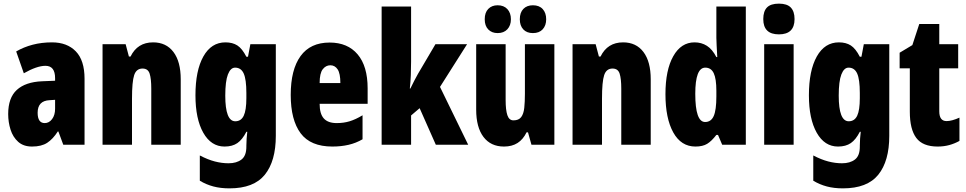

<svg xmlns="http://www.w3.org/2000/svg" viewBox="-20 -796 5315 1056"><path d="M266 -563Q349 -563 397 -513.5Q445 -464 445 -363V0H328L301 -73H298Q271 -31 239.5 -10.5Q208 10 156 10Q109 10 80 -16Q51 -42 38 -83Q25 -124 25 -169Q25 -258 72.5 -301.5Q120 -345 211 -349L283 -352V-366Q283 -434 230 -434Q183 -434 111 -393L69 -513Q110 -537 159.5 -550Q209 -563 266 -563ZM253 -245Q187 -242 187 -176Q187 -119 226 -119Q250 -119 266.5 -141Q283 -163 283 -198V-247Z M822 -563Q894 -563 934 -510Q974 -457 974 -360V0H812V-308Q812 -363 803 -391Q794 -419 764 -419Q730 -419 718 -383Q706 -347 706 -253V0H544V-553H671L689 -485H698Q736 -563 822 -563Z M1220 -563Q1259 -563 1285.5 -546Q1312 -529 1335 -484H1344L1357 -553H1497V-49Q1497 90 1436.5 165Q1376 240 1242 240Q1193 240 1153.5 229.5Q1114 219 1079 198V59Q1123 82 1161.5 92Q1200 102 1237 102Q1281 102 1308 81.5Q1335 61 1335 11V5Q1335 -12 1336.5 -34Q1338 -56 1340 -71H1335Q1313 -28 1285.5 -9Q1258 10 1215 10Q1141 10 1098 -66Q1055 -142 1055 -272Q1055 -408 1098.5 -485.5Q1142 -563 1220 -563ZM1273 -424Q1248 -424 1233.5 -386.5Q1219 -349 1219 -270Q1219 -129 1274 -129Q1306 -129 1320.5 -159.5Q1335 -190 1335 -256V-285Q1335 -359 1320.5 -391.5Q1306 -424 1273 -424Z M1793 -562Q1892 -562 1947 -497Q2002 -432 2002 -310V-225H1738Q1738 -170 1761 -144.5Q1784 -119 1832 -119Q1870 -119 1903 -129Q1936 -139 1974 -162V-30Q1938 -9 1897 0.5Q1856 10 1808 10Q1688 10 1633.5 -63Q1579 -136 1579 -274Q1579 -413 1633 -487.5Q1687 -562 1793 -562ZM1797 -437Q1772 -437 1755 -415Q1738 -393 1738 -339H1852Q1852 -392 1837 -414.5Q1822 -437 1797 -437Z M2241 -458Q2241 -420 2239.5 -382.5Q2238 -345 2234 -309H2237Q2248 -332 2259 -353Q2270 -374 2279 -390L2375 -553H2549L2400 -318L2555 0H2377L2288 -201L2241 -161V0H2079V-760H2241Z M3029 -553V0H2903L2884 -68H2876Q2857 -29 2826.5 -9.5Q2796 10 2752 10Q2679 10 2639 -43Q2599 -96 2599 -193V-553H2761V-246Q2761 -191 2770.5 -162.5Q2780 -134 2804 -134Q2833 -134 2846.5 -152Q2860 -170 2863.5 -203Q2867 -236 2867 -280V-553ZM2646 -690Q2646 -727 2665.5 -747Q2685 -767 2717 -767Q2751 -767 2770.5 -746Q2790 -725 2790 -690Q2790 -656 2770.5 -635Q2751 -614 2717 -614Q2685 -614 2665.5 -634Q2646 -654 2646 -690ZM2839 -690Q2839 -727 2858.5 -747Q2878 -767 2911 -767Q2946 -767 2965 -746Q2984 -725 2984 -690Q2984 -656 2965 -635Q2946 -614 2911 -614Q2877 -614 2858 -634.5Q2839 -655 2839 -690Z M3407 -563Q3479 -563 3519 -510Q3559 -457 3559 -360V0H3397V-308Q3397 -363 3388 -391Q3379 -419 3349 -419Q3315 -419 3303 -383Q3291 -347 3291 -253V0H3129V-553H3256L3274 -485H3283Q3321 -563 3407 -563Z M3805 10Q3726 10 3683 -67.5Q3640 -145 3640 -278Q3640 -411 3683 -487Q3726 -563 3800 -563Q3838 -563 3868 -544Q3898 -525 3920 -482H3925Q3923 -520 3921.5 -546Q3920 -572 3920 -588V-760H4082V0H3952L3929 -54H3920Q3894 -20 3869.5 -5Q3845 10 3805 10ZM3858 -125Q3891 -125 3905.5 -158Q3920 -191 3920 -265V-297Q3920 -363 3905.5 -393.5Q3891 -424 3859 -424Q3804 -424 3804 -280Q3804 -125 3858 -125Z M4264 -776Q4309 -776 4329.5 -754.5Q4350 -733 4350 -691Q4350 -607 4264 -607Q4178 -607 4178 -691Q4178 -734 4198.5 -755Q4219 -776 4264 -776ZM4345 -553V0H4183V-553Z M4594 -563Q4633 -563 4659.5 -546Q4686 -529 4709 -484H4718L4731 -553H4871V-49Q4871 90 4810.5 165Q4750 240 4616 240Q4567 240 4527.5 229.5Q4488 219 4453 198V59Q4497 82 4535.5 92Q4574 102 4611 102Q4655 102 4682 81.5Q4709 61 4709 11V5Q4709 -12 4710.5 -34Q4712 -56 4714 -71H4709Q4687 -28 4659.5 -9Q4632 10 4589 10Q4515 10 4472 -66Q4429 -142 4429 -272Q4429 -408 4472.5 -485.5Q4516 -563 4594 -563ZM4647 -424Q4622 -424 4607.5 -386.5Q4593 -349 4593 -270Q4593 -129 4648 -129Q4680 -129 4694.5 -159.5Q4709 -190 4709 -256V-285Q4709 -359 4694.5 -391.5Q4680 -424 4647 -424Z M5186 -130Q5201 -130 5219 -135Q5237 -140 5257 -149V-21Q5230 -6 5200.5 2Q5171 10 5137 10Q5055 10 5019.5 -37.5Q4984 -85 4984 -182V-420H4928V-506L4998 -548L5036 -664H5146V-553H5250V-420H5146V-184Q5146 -130 5186 -130Z"/></svg>

Font: Noto Sans Tamil ExtraCondensed Black
Style: Regular
Weight: 900
Width: 2
Designer: Jelle Bosma - Monotype Design Team
Foundry: Monotype Imaging Inc.
Version: Version 2.004; ttfautohint (v1.8.4.7-5d5b)